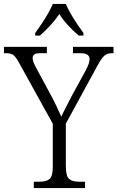

<svg xmlns="http://www.w3.org/2000/svg" viewBox="-27 -951 594 971"><path d="M144 0V-32H173Q207 -32 223.5 -45.5Q240 -59 240 -109V-325L69 -634Q53 -663 41 -672.5Q29 -682 3 -682H-7V-714H210V-682H178Q153 -682 145.5 -675Q138 -668 138 -658Q138 -647 143.5 -633.5Q149 -620 157 -606L226 -478Q243 -447 257 -417.5Q271 -388 283 -361Q291 -379 305 -405.5Q319 -432 335 -464L407 -596Q426 -631 426 -652Q426 -667 414.5 -674.5Q403 -682 377 -682H342V-714H547V-682H539Q516 -682 501.5 -670Q487 -658 467 -621L306 -326V-112Q306 -60 322.5 -46Q339 -32 373 -32H403V0ZM151 -784Q165 -803 182.5 -829Q200 -855 215.5 -882Q231 -909 240 -931H306Q315 -909 330.5 -882Q346 -855 363.5 -829Q381 -803 395 -784V-771H371Q341 -797 317 -823Q293 -849 273 -880Q252 -849 228 -823Q204 -797 175 -771H151Z"/></svg>

Font: Noto Serif Ethiopic SemiCondensed Light
Style: Regular
Weight: 300
Width: 4
Designer: Monotype Design Team
Foundry: Monotype Imaging Inc.
Version: Version 2.102; ttfautohint (v1.8.4.7-5d5b)